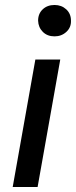

<svg xmlns="http://www.w3.org/2000/svg" viewBox="-20 -751 305 771"><path d="M31 0 122 -512H222L131 0ZM199 -605Q170 -605 152 -623Q134 -641 133 -668Q133 -696 151.5 -713.5Q170 -731 199 -731Q227 -731 246 -713.5Q265 -696 265 -668Q266 -641 246.5 -623Q227 -605 199 -605Z"/></svg>

Font: DM Sans 12pt Medium
Style: Italic
Weight: 500
Italic angle: -10°
Version: Version 4.004;gftools[0.9.30]